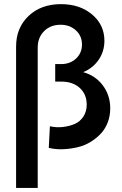

<svg xmlns="http://www.w3.org/2000/svg" viewBox="-20 -712 590 932"><path d="M58.1 -485.8Q58.1 -577.1 118.7 -634.5Q179.2 -691.9 275.9 -691.9Q367.7 -691.9 427.2 -641.6Q486.8 -591.3 486.8 -514.2Q486.8 -462.4 458.7 -421.6Q430.7 -380.9 383.8 -361.8Q443.4 -345.2 479.2 -297.4Q515.1 -249.5 515.1 -186Q515.1 -149.9 503.2 -118.4Q491.2 -86.9 470 -64Q448.7 -41 420.2 -23.4Q391.6 -5.9 358.6 2.2Q325.7 10.3 289.3 12.2Q252.9 14.2 216.8 5.9L222.2 -99.1Q254.4 -91.8 286.4 -95.7Q318.4 -99.6 343.8 -110.8Q369.1 -122.1 385 -146.5Q400.9 -170.9 400.9 -204.1Q400.9 -254.4 367.2 -285.2Q333.5 -315.9 277.8 -315.9H248V-400.9H276.9Q320.3 -400.9 349.1 -427.7Q377.9 -454.6 377.9 -496.1Q377.9 -537.6 348.4 -564.7Q318.8 -591.8 273.9 -591.8Q225.1 -591.8 194.1 -560.8Q163.1 -529.8 163.1 -481V200.2H58.1Z"/></svg>

Font: Apfel Grotezk Mittel
Style: Regular
Weight: 500
Designer: Luigi Gorlero
Foundry: © 2023, Luigi Gorlero & Collletttivo
Version: Version 2.000;Glyphs 3.2 (3217)